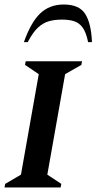

<svg xmlns="http://www.w3.org/2000/svg" viewBox="-27 -832 428 852"><path d="M-7 0 -4 -16 66 -57 145 -503 84 -544 87 -560H337L334 -544L262 -503L183 -57L245 -16L242 0ZM79 -645Q110 -733 151.5 -772.5Q193 -812 256 -812Q325 -812 351.5 -769.5Q378 -727 381 -645H364Q355 -689 339.5 -710Q324 -731 301.5 -738Q279 -745 248 -745Q216 -745 190.5 -738Q165 -731 142 -710Q119 -689 96 -645Z"/></svg>

Font: Spectral SC SemiBold
Style: Italic
Weight: 600
Italic angle: -10°
Designer: Jean-Baptiste Levee
Foundry: Production Type
Version: Version 2.001